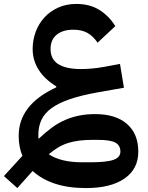

<svg xmlns="http://www.w3.org/2000/svg" viewBox="-56 -652 753 976"><path d="M-36 243 58 140Q39 96 39 38Q39 -40 86 -101.5Q133 -163 230 -208V-213Q170 -250 140 -298Q110 -346 110 -403Q110 -449 125.5 -490.5Q141 -532 170 -563.5Q199 -595 240 -613.5Q281 -632 332 -632Q401 -632 450 -601Q499 -570 530 -519L440 -435Q417 -469 388 -485Q359 -501 317 -501Q263 -501 232 -475.5Q201 -450 201 -403Q201 -350 241 -325.5Q281 -301 355 -301Q381 -301 410 -303.5Q439 -306 473 -312L554 -327L574 -206L443 -183Q359 -168 301 -148.5Q243 -129 207 -103Q171 -77 155 -43.5Q139 -10 139 34Q139 39 139 44Q139 49 140 54Q175 21 207.5 -3Q240 -27 274.5 -42Q309 -57 346.5 -64.5Q384 -72 428 -72Q532 -72 589.5 -22Q647 28 647 119Q647 207 577 255.5Q507 304 381 304Q291 304 223 281.5Q155 259 110 217L32 304ZM413 59Q375 59 345 63Q315 67 288.5 75.5Q262 84 239 98Q216 112 192 132Q221 152 264 162.5Q307 173 362 173H401Q486 173 521 160.5Q556 148 556 119Q556 87 530.5 73Q505 59 443 59Z"/></svg>

Font: IBM Plex Sans Arabic SemiBold
Style: Regular
Weight: 600
Designer: Mike Abbink, Paul van der Laan, Pieter van Rosmalen, Wael Morcos, Khajak Apelian
Foundry: Bold Monday
Version: Version 1.1